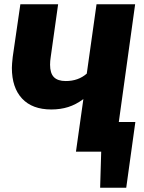

<svg xmlns="http://www.w3.org/2000/svg" viewBox="-20 -715 681 905"><path d="M618 -140 575 170H452L457 0H338L373 -248Q338 -222 301.5 -210.5Q265 -199 222 -199Q132 -199 84 -250.5Q36 -302 36 -395Q36 -411 40 -447L76 -695H254L219 -446Q216 -427 216 -410Q216 -370 234 -351.5Q252 -333 290 -333Q349 -333 389 -368L435 -695H617L540 -140Z"/></svg>

Font: Trujillo ExtraBold
Style: Italic
Weight: 800
Italic angle: -8°
Designer: Fira Sans original fonts by bBox Type GmbH, Carrois Corporate GbR, & Edenspiekermann AG / Changes by Cristiano Sobral
Foundry: Fira Sans original fonts by bBox Type GmbH, Carrois Corporate GbR, & Edenspiekermann AG / Changes by Cristiano Sobral
Version: Version 4.301;July 28, 2020;FontCreator 13.0.0.2655 64-bit